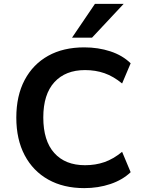

<svg xmlns="http://www.w3.org/2000/svg" viewBox="-20 -959 743 989"><path d="M414 10Q307 10 228.5 -34Q150 -78 107 -159.5Q64 -241 64 -353Q64 -466 107 -547Q150 -628 228 -671.5Q306 -715 414 -715Q486 -715 548.5 -694.5Q611 -674 653 -633L609 -529Q564 -566 518 -582Q472 -598 418 -598Q317 -598 260 -535.5Q203 -473 203 -354Q203 -234 259.5 -171Q316 -108 418 -108Q472 -108 518 -124Q564 -140 609 -177L653 -72Q611 -32 548.5 -11Q486 10 414 10ZM351 -765 469 -939H617L454 -765Z"/></svg>

Font: Nunito Sans 9pt
Style: Bold
Weight: 700
Version: Version 3.101;gftools[0.9.27]